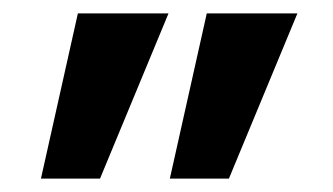

<svg xmlns="http://www.w3.org/2000/svg" viewBox="-20 -721 496 286"><path d="M233 -455 288 -701H423L321 -455ZM41 -455 96 -701H231L129 -455Z"/></svg>

Font: Rethink Sans
Style: Bold
Weight: 700
Designer: The Rethink Sans project authors (Hans Thiessen). DM Sans designed by Colophon Foundry.
Foundry: Rethink Communications LLC
Version: Version 1.001